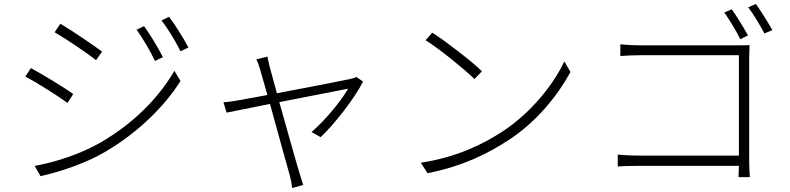

<svg xmlns="http://www.w3.org/2000/svg" viewBox="-20 -866 3990 970"><path d="M708 -734 670 -716C700 -675 741 -605 763 -558L803 -577C779 -626 732 -701 708 -734ZM834 -781 796 -763C828 -722 869 -654 892 -607L932 -626C907 -674 859 -749 834 -781ZM285 -746 256 -703C310 -672 422 -597 465 -562L496 -605C458 -634 340 -714 285 -746ZM155 -28 185 24C280 3 415 -41 515 -101C673 -194 809 -325 892 -457L861 -508C779 -368 652 -241 488 -146C391 -90 264 -47 155 -28ZM136 -522 108 -479C165 -450 276 -379 321 -346L350 -391C312 -419 191 -493 136 -522Z M1781 -477C1772 -473 1760 -469 1750 -467C1720 -460 1530 -423 1379 -395C1362 -456 1349 -505 1344 -523C1338 -548 1333 -567 1331 -580L1275 -566C1282 -553 1288 -537 1295 -512C1300 -495 1314 -447 1331 -386C1260 -373 1204 -363 1189 -360C1161 -355 1136 -351 1109 -349L1125 -297C1150 -302 1240 -320 1344 -341C1383 -200 1432 -20 1444 20C1450 42 1454 64 1456 84L1512 68C1506 51 1499 28 1493 8C1481 -29 1431 -209 1391 -350C1548 -381 1717 -414 1739 -418C1701 -353 1622 -257 1554 -199L1600 -173C1667 -236 1773 -370 1814 -454Z M2164 -701 2130 -663C2206 -615 2326 -516 2377 -467L2415 -506C2365 -555 2230 -659 2164 -701ZM2106 -44 2140 9C2322 -27 2447 -92 2546 -156C2692 -250 2798 -385 2862 -502L2831 -556C2777 -439 2660 -293 2516 -200C2422 -139 2291 -72 2106 -44Z M3759 -687C3738 -725 3700 -787 3677 -819L3639 -803C3663 -770 3700 -709 3720 -668ZM3765 -570C3765 -590 3766 -617 3767 -638C3745 -637 3722 -637 3701 -637H3215C3184 -637 3145 -639 3114 -642V-583C3135 -585 3182 -587 3216 -587H3713V-80H3204C3164 -80 3122 -83 3101 -85V-25C3125 -27 3163 -28 3205 -28H3713C3712 0 3711 24 3711 29H3768C3768 23 3765 -18 3765 -54ZM3760 -829C3786 -796 3820 -738 3842 -697L3882 -714C3860 -754 3822 -813 3799 -846Z"/></svg>

Font: Noto Sans Japanese Light
Style: Regular
Weight: 300
Designer: Ryoko NISHIZUKA (kana & ideographs); Paul D. Hunt (Latin, Greek & Cyrillic); Wenlong ZHANG (bopomofo); Sandoll Communica
Foundry: Adobe Systems Incorporated
Version: Version 1.000;PS 1;hotconv 1.0.78;makeotf.lib2.5.61930